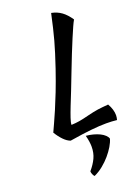

<svg xmlns="http://www.w3.org/2000/svg" viewBox="-198 -824 896 1253"><g transform="rotate(-20 250.0 -197.5)"><path d="M473 -57Q498 -14 498 26Q498 35 496.5 42.5Q495 50 493 58Q476 56 457.5 55Q439 54 419 54Q395 54 370.5 55.5Q346 57 316 60Q286 63 249 68Q212 73 163 81Q140 73 117 49.5Q94 26 74 -7Q84 -29 99 -61.5Q114 -94 134 -140.5Q154 -187 178.5 -249.5Q203 -312 231 -394Q249 -448 262 -489Q275 -530 285.5 -568.5Q296 -607 306 -649Q316 -691 328 -746Q368 -738 397.5 -716.5Q427 -695 454 -655Q446 -642 433 -613Q420 -584 402.5 -542.5Q385 -501 364 -448.5Q343 -396 320 -336Q298 -277 277 -225Q256 -173 239.5 -131Q223 -89 213 -59Q203 -29 203 -14Q219 -15 232 -16Q245 -17 259 -19.5Q273 -22 289.5 -25.5Q306 -29 329 -35Q349 -40 366 -43.5Q383 -47 399.5 -49.5Q416 -52 433.5 -53.5Q451 -55 473 -57ZM231 351Q225 346 220 334.5Q215 323 215 313Q245 278 261.5 243Q278 208 278 164Q278 129 266 85Q291 87 315.5 93.5Q340 100 359.5 109.5Q379 119 392 131.5Q405 144 408 156Q402 179 385.5 206.5Q369 234 346 261Q323 288 293.5 312Q264 336 231 351Z"/></g></svg>

Font: Kaushan Script
Style: Regular
Weight: 400
Designer: Pablo Impallari
Foundry: Pablo Impallari
Version: Version 1.002